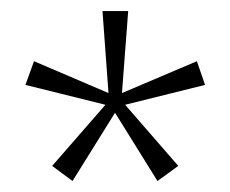

<svg xmlns="http://www.w3.org/2000/svg" viewBox="-20 -583 415 346"><path d="M349.5 -430 205.5 -394.2 301.3 -284 263.8 -256.8 187.3 -379.8 110.7 -256.8 74 -284 170 -394.2 25.8 -430 41.3 -472.7 175.5 -415.3 164.7 -563H211L199.8 -415.3L334.8 -472.7Z"/></svg>

Font: Darker Grotesque Light
Style: Regular
Weight: 300
Designer: Gabriel Lam
Foundry: TypeRant
Version: Version 1.000;gftools[0.9.28]